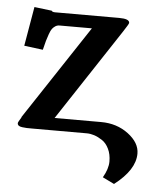

<svg xmlns="http://www.w3.org/2000/svg" viewBox="-48 -487 576 706"><g transform="rotate(5 240.0 -134.5)"><path d="M332 -45.9H160.2L382.8 -383.8Q402.8 -414.1 402.8 -418Q402.8 -433.1 365.2 -433.1H127.9Q117.7 -433.1 115.2 -438L50.8 -445.8L25.9 -300.8L95.2 -292Q100.6 -314.5 103.8 -325.7Q106.9 -336.9 112.1 -351.1Q117.2 -365.2 121.8 -371.3Q126.5 -377.4 133.3 -381.8Q140.1 -386.2 148.9 -386.2H268.1L38.1 -38.1H39.1Q26.9 -18.6 26.9 -15.1Q26.9 -9.8 31 -6.3Q35.2 -2.9 44.7 -1.7Q54.2 -0.5 61.3 -0.2Q68.4 0 82 0H283.2Q296.4 0 310.8 4.6Q325.2 9.3 340.3 19.3Q355.5 29.3 365.2 49.3Q375 69.3 375 96.2Q375 123 356 155.8L398.9 176.8Q475.1 118.2 475.1 58.1Q475.1 18.1 432.6 -13.9Q390.1 -45.9 332 -45.9Z"/></g></svg>

Font: Linux Libertine G
Style: Semibold
Weight: 600
Designer: Philipp H. Poll
Foundry: Philipp H. Poll
Version: Version 5.1.1